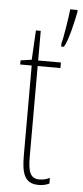

<svg xmlns="http://www.w3.org/2000/svg" viewBox="-55 -791 358 832"><g transform="rotate(5 124.0 -375.0)"><path d="M248 -750V-760H216C214 -733 197 -626 191 -610V-596H203C222 -626 241 -715 248 -750ZM147 -14C107 -14 97 -44 97 -108V-503H196V-527H97V-656H76L69 -528L21 -521V-503H71V-112C71 -32 85 10 146 10C165 10 179 6 192 0V-25C182 -19 164 -14 147 -14Z"/></g></svg>

Font: Noto Sans Oriya ExtCond Thin
Style: Regular
Weight: 100
Width: 2
Designer: Amélie Bonet and Sol Matas
Foundry: Google LLC
Version: Version 2.006